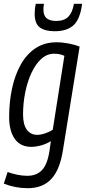

<svg xmlns="http://www.w3.org/2000/svg" viewBox="-29 -768 451 1008"><path d="M-9 196 11 135Q35 144 62.5 149.5Q90 155 114 155Q163 155 191.5 125Q220 95 231 23L238 -27Q214 -12 186 -4.5Q158 3 135 3Q78 3 48.5 -39Q19 -81 19 -153Q19 -232 34 -302.5Q49 -373 79.5 -428Q110 -483 157 -514.5Q204 -546 267 -546Q299 -546 332.5 -539.5Q366 -533 389 -523L301 23Q285 124 240 172Q195 220 117 220Q51 220 -9 196ZM309 -475Q298 -480 285 -483Q272 -486 255 -486Q218 -486 188 -459Q158 -432 136.5 -386Q115 -340 103.5 -283Q92 -226 92 -167Q92 -114 112 -87Q132 -60 167 -60Q185 -60 208.5 -68Q232 -76 248 -87ZM258 -604Q207 -604 180 -624Q153 -644 153 -696Q153 -723 159 -748H202Q200 -740 199.5 -733Q199 -726 199 -717Q199 -686 216 -672Q233 -658 266 -658Q309 -658 330.5 -681Q352 -704 359 -748H402Q392 -668 357.5 -636Q323 -604 258 -604Z"/></svg>

Font: Georama SemiCondensed
Style: Italic
Weight: 400
Width: 4
Italic angle: -9°
Designer: Jean-Baptiste Levee
Foundry: Production Type
Version: Version 1.000